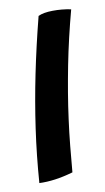

<svg xmlns="http://www.w3.org/2000/svg" viewBox="-55 -773 473 864"><g transform="rotate(5 181.0 -341.0)"><path d="M300.5 -6.5Q261.5 17 225.8 32Q190 47 156.5 54.5Q133 -68 118.5 -188.5Q104 -309 96.5 -433.8Q89 -558.5 87.5 -694.5Q107 -711.5 148 -723Q189 -734.5 231 -737Q231 -672 233 -609Q235 -546 239.2 -484.5Q243.5 -423 249.2 -362.8Q255 -302.5 262.8 -242.8Q270.5 -183 280.2 -124.2Q290 -65.5 300.5 -6.5Z"/></g></svg>

Font: Grandstander Thin
Style: Bold Italic
Weight: 700
Italic angle: -15°
Version: Version 1.200